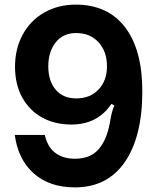

<svg xmlns="http://www.w3.org/2000/svg" viewBox="-20 -796 680 831"><path d="M596 -401Q596 -205 520.5 -95Q445 15 304 15Q194 15 126 -45.5Q58 -106 44 -212H174Q185 -161 218.5 -135Q252 -109 304 -109Q370 -109 405.5 -148.5Q441 -188 455 -262Q456 -265 460 -289Q464 -313 475 -340L462 -346Q402 -257 289 -257Q217 -257 162 -287.5Q107 -318 76 -374.5Q45 -431 45 -507Q45 -585 78.5 -646.5Q112 -708 172 -742Q232 -776 308 -776Q446 -776 521 -678.5Q596 -581 596 -401ZM189 -509Q189 -446 221 -408Q253 -370 310 -370Q370 -370 406.5 -408.5Q443 -447 443 -509Q443 -573 406.5 -613Q370 -653 310 -653Q253 -653 221 -612.5Q189 -572 189 -509Z"/></svg>

Font: Open Sauce Sans
Style: Bold
Weight: 700
Designer: Alfredo Marco Pradil
Foundry: Creative Sauce Fz LLC
Version: Version 1.477